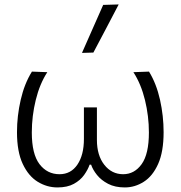

<svg xmlns="http://www.w3.org/2000/svg" viewBox="-20 -812 792 842"><path d="M232 10Q186 10 145.5 -14.8Q105 -39.5 79.8 -93Q54.5 -146.5 54.5 -232.5Q54.5 -303.5 70.8 -374.2Q87 -445 120 -498L187.5 -495.5Q154 -444 136.8 -373.5Q119.5 -303 119.5 -231Q119.5 -136.5 153.2 -92.2Q187 -48 241 -48Q291 -48 319.5 -90.2Q348 -132.5 348 -202.5V-341H405V-198.5Q405 -130.5 437.5 -89.2Q470 -48 520 -48Q569.5 -48 601.2 -92.2Q633 -136.5 633 -231Q633 -302.5 615.8 -373.2Q598.5 -444 565 -495.5L633.5 -498Q666 -445 681.8 -374.2Q697.5 -303.5 697.5 -232.5Q697.5 -146.5 673.5 -93Q649.5 -39.5 610.5 -14.8Q571.5 10 527.5 10Q484.5 10 454.2 -5.8Q424 -21.5 405.5 -44.5Q387 -67.5 379.5 -90H373Q365.5 -68 349 -44.8Q332.5 -21.5 304 -5.8Q275.5 10 232 10ZM339.5 -580Q363 -633 386.2 -685.8Q409.5 -738.5 432.5 -790.5L500.5 -792.5Q472.5 -739 445 -686.5Q417.5 -634 389.5 -581.5Z"/></svg>

Font: Commissioner Light
Style: Regular
Weight: 300
Designer: Kostas Bartsokas
Foundry: Kostas Bartsokas
Version: Version 1.000; ttfautohint (v1.8.3)